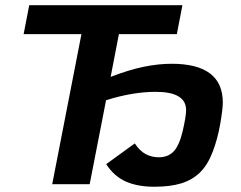

<svg xmlns="http://www.w3.org/2000/svg" viewBox="-20 -708 926 738"><path d="M437 -576.7 405.3 -412.6Q476.6 -439.9 532.7 -451.4Q588.9 -462.9 639.6 -462.9Q836.4 -462.9 836.4 -314Q836.4 -288.6 826.4 -231.2Q816.4 -173.8 797.4 -124Q778.3 -74.2 749 -45.4Q719.7 -16.6 677.2 -3.4Q634.8 9.8 573.2 9.8Q508.3 9.8 463.1 -10.5Q418 -30.8 388.2 -77.1L498 -156.7Q517.6 -127.4 540.3 -115.5Q563 -103.5 590.3 -103.5Q626.5 -103.5 647.9 -126.5Q669.4 -149.4 682.4 -205.1Q695.3 -260.7 695.3 -284.7Q695.3 -355 578.6 -355Q490.2 -355 387.7 -322.8L324.7 0H180.7L293 -576.7H70.8L92.3 -688H681.2L659.7 -576.7Z"/></svg>

Font: Liberation Sans
Style: Bold Italic
Weight: 700
Italic angle: -12°
Designer: Steve Matteson
Foundry: Ascender Corporation
Version: Version 2.1.5